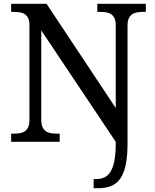

<svg xmlns="http://www.w3.org/2000/svg" viewBox="-20 -751 822 1017"><path d="M655.5 8Q655.5 77 645.8 122.8Q636 168.5 616.5 195.8Q597 223 567.8 234.5Q538.5 246 499.5 246H476V197.5H490.5Q515 197.5 534 188.2Q553 179 566.2 157.2Q579.5 135.5 586.2 99.2Q593 63 593 9V0L198.5 -590V-116.5Q198.5 -92.5 205.2 -78Q212 -63.5 223.2 -55.8Q234.5 -48 249.8 -45.5Q265 -43 282.5 -43H296V0H39V-43H52Q69.5 -43 84.8 -45.5Q100 -48 111.5 -55.8Q123 -63.5 129.5 -78Q136 -92.5 136 -116.5V-618.5Q136 -641 129.2 -654.8Q122.5 -668.5 111 -676Q99.5 -683.5 84.2 -685.8Q69 -688 52 -688H39V-731H226.5L593 -179V-618.5Q593 -641 586.2 -654.8Q579.5 -668.5 568 -676Q556.5 -683.5 541.2 -685.8Q526 -688 509 -688H495.5V-731H752.5V-688H739.5Q722 -688 706.8 -685.5Q691.5 -683 680 -675.2Q668.5 -667.5 662 -653Q655.5 -638.5 655.5 -614.5Z"/></svg>

Font: MM Phetkon
Style: Regular
Weight: 400
Designer: Khon Soe Zaw Thu
Version: Version 1.00 July 15, 2016, initial release